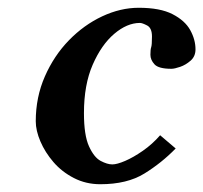

<svg xmlns="http://www.w3.org/2000/svg" viewBox="-20 -464 523 494"><path d="M238 10Q201 10 170 -6Q139 -22 117.5 -47Q96 -72 84 -100Q72 -128 72 -152Q72 -214 95.5 -267.5Q119 -321 157.5 -360.5Q196 -400 243 -422Q290 -444 337 -444Q392 -444 424 -427.5Q456 -411 469.5 -386.5Q483 -362 483 -337Q483 -319 470.5 -308Q458 -297 443.5 -292Q429 -287 421 -287Q388 -287 377.5 -298.5Q367 -310 367 -323Q367 -337 369 -342.5Q371 -348 371 -370Q371 -392 358.5 -398.5Q346 -405 340 -405Q307 -405 274 -377Q241 -349 218.5 -297.5Q196 -246 196 -173Q196 -116 209 -87.5Q222 -59 239 -50Q256 -41 269 -41Q281 -41 302 -50Q323 -59 347.5 -76Q372 -93 392 -116L432 -82Q396 -45 351.5 -17.5Q307 10 238 10Z"/></svg>

Font: Libertinus Serif Semibold Italic
Style: Regular
Weight: 600
Italic angle: -11.5°
Designer: Philipp H. Poll, Khaled Hosny
Foundry: Caleb Maclennan
Version: Version 7.051;RELEASE